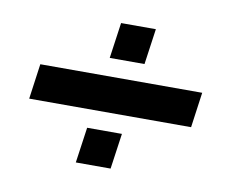

<svg xmlns="http://www.w3.org/2000/svg" viewBox="-58 -555 728 598"><g transform="rotate(10 306.0 -256.0)"><path d="M38.5 -200.5 54 -312H566L550.5 -200.5ZM216 -30 232 -142.5H342L326 -30ZM263.5 -369 279.5 -482H389.5L373.5 -369Z"/></g></svg>

Font: Chivo Medium
Style: Italic
Weight: 500
Italic angle: -8.05°
Designer: Hector Gatti
Foundry: Omnibus-Type
Version: Version 2.002